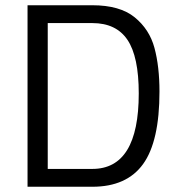

<svg xmlns="http://www.w3.org/2000/svg" viewBox="-20 -712 685 732"><path d="M588 -363Q588 -173 525.5 -86.5Q463 0 332 0H85V-692H332Q437 -692 493.5 -646Q550 -600 569 -529Q588 -458 588 -363ZM509 -356Q509 -496 466 -560Q423 -624 332 -624H162V-68H332Q509 -68 509 -356Z"/></svg>

Font: Cairo
Style: Regular
Weight: 400
Designer: Mohamed Gaber, the designers of Titillium
Foundry: Kief Type Foundry
Version: Version 2.009; ttfautohint (v1.5.33-1714) -l 8 -r 50 -G 200 